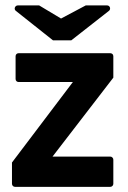

<svg xmlns="http://www.w3.org/2000/svg" viewBox="-20 -708 484 728"><path d="M37.1 0.5Q32.2 0.5 28.8 -2.9Q25.4 -6.3 25.4 -11.2V-91.8L256.3 -397H50.8Q45.9 -397 42.5 -400.1Q39.1 -403.3 39.1 -408.7V-494.6Q39.1 -500 42.5 -503.2Q45.9 -506.3 50.8 -506.3H397.9Q402.8 -506.3 406.2 -503.2Q409.7 -500 409.7 -494.6V-413.6L179.2 -114.3H397.9Q402.8 -114.3 406.2 -110.8Q409.7 -107.4 409.7 -102.5V-11.2Q409.7 -6.3 406.2 -2.9Q402.8 0.5 397.9 0.5ZM128.4 -687.5 211.4 -637.7 305.2 -687.5H385.7Q390.1 -687.5 393.1 -685.1Q396 -682.6 397 -679.4Q397.9 -676.3 397 -672.6Q396 -668.9 392.6 -666.5L250.5 -555.2H180.7L40.5 -666.5Q37.1 -668.9 36.1 -672.6Q35.2 -676.3 36.4 -679.4Q37.6 -682.6 40.5 -685.1Q43.5 -687.5 47.9 -687.5Z"/></svg>

Font: Alte DIN 1451 Mittelschrift
Style: Bold
Weight: 700
Designer: Peter Wiegel
Foundry: Peter Wiegel
Version: Version 1.003